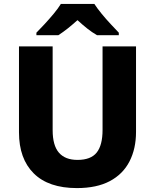

<svg xmlns="http://www.w3.org/2000/svg" viewBox="-20 -951 792 981"><path d="M675 -277Q675 -191 641.5 -126Q608 -61 541 -25.5Q474 10 373 10Q228 10 152.5 -65Q77 -140 77 -275V-714H249V-286Q249 -208 281 -171Q313 -134 376 -134Q444 -134 474 -171.5Q504 -209 504 -287V-714H675ZM462 -931Q477 -908 499.5 -880.5Q522 -853 546 -827.5Q570 -802 587 -784V-771H476Q450 -786 426 -805Q402 -824 376 -848Q349 -824 326.5 -806Q304 -788 278 -771H166V-784Q185 -803 208.5 -828.5Q232 -854 254.5 -881Q277 -908 291 -931Z"/></svg>

Font: Noto Sans Georgian ExtraBold
Style: Regular
Weight: 800
Designer: Monotype Design Team, Akaki Razmadze
Foundry: Google LLC
Version: Version 2.005; ttfautohint (v1.8.4.7-5d5b)